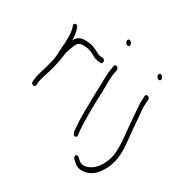

<svg xmlns="http://www.w3.org/2000/svg" viewBox="-262 -937 1344 1344"><g transform="rotate(45 410.5 -265.0)"><path d="M24 -25C26 -15 35 -6 45 -6C57 -6 62 -12 61 -23L57 -42C50 -91 59 -138 58 -187C56 -219 58 -251 53 -281C50 -303 46 -327 48 -345L50 -373L53 -403C56 -433 72 -448 103 -454L117 -457C134 -461 155 -460 174 -457C193 -454 213 -444 232 -447C241 -447 254 -448 261 -450H268C289 -454 278 -491 256 -486H250C240 -484 233 -484 223 -482C219 -482 214 -483 210 -484L193 -488C186 -490 178 -491 171 -492L150 -495C126 -498 104 -492 86 -489L67 -483C61 -480 54 -477 48 -473C30 -461 22 -446 18 -422C7 -457 -5 -487 -23 -511C-37 -534 -67 -517 -52 -497C-47 -488 -43 -485 -37 -473C-24 -446 -15 -413 -7 -379C-4 -365 -2 -352 0 -341C4 -322 6 -308 10 -292L14 -274C16 -266 17 -257 18 -249C17 -247 18 -245 19 -243C20 -209 21 -174 20 -141C19 -109 16 -76 21 -45Z M289 -690C292 -679 303 -670 314 -670C325 -670 331 -677 328 -688C325 -699 313 -709 302 -709C291 -709 286 -701 289 -690ZM372 -370C377 -347 383 -324 389 -298C395 -272 401 -245 409 -216L431 -128C441 -88 465 -15 476 15L482 26C484 31 488 34 493 37C508 47 521 33 515 18L511 8C508 1 501 -16 492 -43C466 -123 444 -214 425 -298C419 -324 412 -348 407 -371C396 -408 389 -445 387 -475L386 -494C386 -499 383 -504 379 -508C366 -521 349 -515 349 -500L351 -480C353 -448 361 -410 372 -370Z M615 155 639 167C660 178 678 181 696 178C782 162 817 83 826 2C832 -48 823 -105 800 -170C777 -233 749 -303 729 -363C713 -409 699 -436 692 -480L688 -503C688 -512 676 -522 667 -522C655 -522 650 -516 651 -505L656 -482C659 -466 663 -448 670 -429C688 -379 708 -319 729 -264C759 -186 801 -81 790 -10C784 47 761 103 718 129C699 141 678 150 649 136L626 124C621 121 617 121 612 122C595 126 602 147 615 155ZM612 -676C615 -664 628 -655 639 -655C649 -655 654 -662 652 -672C649 -683 637 -694 626 -694C618 -694 610 -684 612 -676Z"/></g></svg>

Font: Stray Cat
Style: OpObl
Weight: 400
Version: Version 1.0